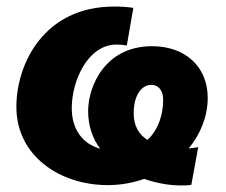

<svg xmlns="http://www.w3.org/2000/svg" viewBox="-20 -553 689 586"><path d="M309 12C348 12 386 5 420 -7C460 7 500 13 532 13C543 13 554 13 564 11L585 -104C576 -102 566 -101 556 -100C592 -144 614 -198 614 -254C614 -350 545 -412 444 -412C300 -412 249 -289 249 -214C249 -168 263 -129 286 -99C232 -114 199 -158 199 -223C199 -305 247 -417 336 -417C346 -417 358 -416 367 -414L387 -529C366 -532 349 -533 328 -533C114 -533 30 -358 30 -227C30 -76 164 12 309 12ZM388 -207C388 -261 411 -294 442 -294C463 -294 478 -278 478 -248C478 -209 466 -159 430 -126C403 -143 388 -170 388 -207Z"/></svg>

Font: Fixel Display 20240404 ExBold
Style: Italic
Weight: 800
Italic angle: -10°
Designer: AlfaBravo + MacPaw
Foundry: Kyrylo Tkachov, Marchela Mozhyna, Serhii Makarenko, Maria Weinstein, Zakhar Kryvoshyya
Version: Version 1.211;Glyphs 3.2 (3225)